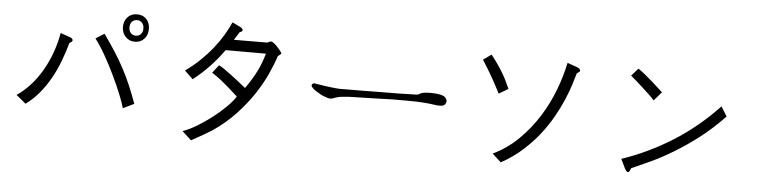

<svg xmlns="http://www.w3.org/2000/svg" viewBox="-48 -963 5095 1290"><g transform="rotate(5 2500.0 -318.0)"><path d="M567 -537 625 -574Q669 -512 703 -459Q737 -406 765 -353.5Q793 -301 817 -245Q841 -189 865 -122L791 -86Q782 -120 758.5 -178Q735 -236 704 -301Q673 -366 637 -429.5Q601 -493 567 -537ZM331 -553Q376 -537 395.5 -530.5Q415 -524 415 -510Q415 -502 395 -491Q378 -431 355.5 -370Q333 -309 301.5 -252.5Q270 -196 229.5 -146.5Q189 -97 137 -59L72 -113Q120 -145 162.5 -192Q205 -239 238.5 -296.5Q272 -354 295.5 -419Q319 -484 331 -553ZM744 -630Q744 -671 768.5 -697Q793 -723 831 -723Q871 -723 895 -698Q919 -673 919 -631Q919 -590 894.5 -564Q870 -538 832 -538Q794 -538 769 -564.5Q744 -591 744 -630ZM882 -631Q882 -655 869 -669.5Q856 -684 835 -684Q814 -684 801 -670Q788 -656 788 -631Q788 -608 801 -593.5Q814 -579 834 -579Q856 -579 869 -593.5Q882 -608 882 -631Z M1494 -609 1719 -610Q1739 -620 1744 -620Q1753 -619 1765 -609.5Q1777 -600 1788 -588Q1799 -576 1808 -564.5Q1817 -553 1820 -547Q1820 -540 1798 -526Q1780 -470 1749 -402Q1718 -334 1670.5 -262.5Q1623 -191 1557 -120.5Q1491 -50 1403 10Q1381 24 1346 44Q1311 64 1266 89L1204 32Q1248 17 1300 -14.5Q1352 -46 1401 -84Q1450 -122 1489 -161Q1528 -200 1547 -231Q1536 -240 1518.5 -256.5Q1501 -273 1478.5 -292.5Q1456 -312 1428 -334Q1400 -356 1368 -376L1410 -430Q1425 -423 1448 -407Q1471 -391 1497 -371.5Q1523 -352 1549.5 -331Q1576 -310 1597 -293Q1621 -327 1638.5 -356Q1656 -385 1670.5 -413.5Q1685 -442 1696 -471.5Q1707 -501 1717 -535H1445Q1403 -475 1349 -418.5Q1295 -362 1241 -321L1185 -375Q1239 -413 1284.5 -457Q1330 -501 1366.5 -547Q1403 -593 1430 -638.5Q1457 -684 1475 -725Q1505 -711 1526 -700.5Q1547 -690 1547 -679Q1547 -668 1529 -664Z M2954 -323Q2954 -316 2948 -304Q2940 -289 2915 -289Q2903 -289 2894.5 -289Q2886 -289 2880 -291Q2873 -292 2863.5 -293Q2854 -294 2841 -296Q2828 -298 2807.5 -299Q2787 -300 2759 -302Q2730 -303 2688.5 -303Q2647 -303 2591 -303Q2535 -301 2462 -299Q2389 -297 2298 -295Q2275 -293 2258 -291.5Q2241 -290 2230 -288Q2218 -285 2209.5 -282Q2201 -279 2196 -277Q2185 -272 2173 -272Q2159 -272 2135 -282Q2111 -290 2084 -308Q2060 -321 2047 -337Q2034 -352 2049 -362Q2055 -365 2061 -365Q2061 -363 2095 -359Q2111 -356 2130 -353.5Q2149 -351 2172 -348Q2195 -345 2216 -343.5Q2237 -342 2257 -343Q2318 -343 2379 -343.5Q2440 -344 2502 -345Q2563 -345 2624 -346Q2685 -347 2746 -349Q2761 -349 2767 -355Q2770 -357 2774.5 -359Q2779 -361 2787 -364Q2803 -368 2838 -369Q2847 -369 2858.5 -368.5Q2870 -368 2884 -367Q2912 -364 2932 -355Q2951 -343 2954 -323Z M3741 -650Q3779 -637 3804 -628Q3829 -619 3830 -605Q3830 -598 3809 -585Q3800 -553 3785 -506Q3770 -459 3746 -402.5Q3722 -346 3687 -284Q3652 -222 3604.5 -161.5Q3557 -101 3494.5 -45Q3432 11 3352 55L3293 1Q3390 -46 3465 -120Q3540 -194 3595.5 -282.5Q3651 -371 3687 -466Q3723 -561 3741 -650ZM3173 -622 3228 -661Q3261 -619 3283.5 -585Q3306 -551 3320.5 -524.5Q3335 -498 3344 -477.5Q3353 -457 3361 -441L3298 -404Q3281 -437 3267 -463Q3253 -489 3239 -513.5Q3225 -538 3209.5 -563.5Q3194 -589 3173 -622Z M4174 -602 4219 -653Q4239 -640 4267 -617Q4295 -594 4321.5 -570.5Q4348 -547 4367.5 -529Q4387 -511 4390 -508L4339 -449Q4327 -464 4301.5 -488Q4276 -512 4249.5 -536Q4223 -560 4201.5 -578.5Q4180 -597 4174 -602ZM4797 -449 4837 -384Q4754 -297 4669.5 -232.5Q4585 -168 4505.5 -120Q4426 -72 4354.5 -39Q4283 -6 4228 18Q4219 46 4209 46Q4199 46 4186.5 22Q4174 -2 4157 -39Q4334 -99 4495.5 -200Q4657 -301 4797 -449Z"/></g></svg>

Font: D2Coding
Style: Regular
Weight: 400
Monospace: yes
Designer: Yong-Rak Park; Jeong-Hwan Yoon; Sang-Min Lee;
Foundry: NHN Corporation
Version: Version 1.3.2; Build 20180524